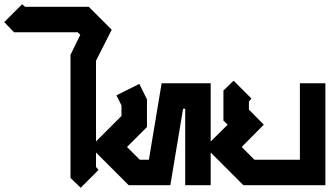

<svg xmlns="http://www.w3.org/2000/svg" viewBox="-272 -872 1552 904"><path d="M-168 -852 -154 -840H146L254 -732L180 -586V-86L192 -72L108 12L60 -34V-614L106 -708L94 -720H-206L-252 -768Z M489 -480H720V0H600V-360H590L530 0H334L154 -180L300 -326V-376L276 -423L384 -477L420 -404V-274L326 -180L386 -120H429Z M828 -492 912 -408 900 -394V-356L970 -285L866 -180L926 -120H1140V-480H1260V0H874L694 -180L800 -285L780 -304V-446Z"/></svg>

Font: SOV_raksil
Style: bold
Weight: 700
Version: Version 1.00